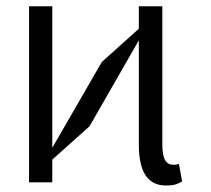

<svg xmlns="http://www.w3.org/2000/svg" viewBox="-20 -565 653 595"><path d="M257.5 -173.7 410.2 -440V-117.5C410.2 -26.6 441.4 9.9 494.7 9.9C511.7 9.9 527.3 8.5 544.4 -3.2L534.4 -57.2C530.9 -55.8 524.9 -54.3 518.8 -54.3C496.4 -54.3 483 -67.1 483 -119.7V-545.5H410.2V-475.9L295.5 -372.9L142 -106.9V-545.5H70V0H142V-70.3Z"/></svg>

Font: Karasuma Gothic
Style: Light
Weight: 300
Designer: Rasmus Andersson / Ryoko Nishizuka
Foundry: rsms
Version: Version 1.00